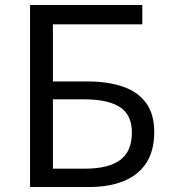

<svg xmlns="http://www.w3.org/2000/svg" viewBox="-20 -753 688 773"><path d="M101 0V-733H553V-655H193V-425H334Q412 -425 472.5 -405Q533 -385 567 -340Q601 -295 601 -222Q601 -146 569 -97Q537 -48 478 -24Q419 0 338 0ZM193 -74H323Q417 -74 464 -109Q511 -144 511 -219Q511 -291 462.5 -322Q414 -353 320 -353H193Z"/></svg>

Font: Noto Sans KR
Style: Regular
Weight: 400
Designer: Ryoko NISHIZUKA  (kana, bopomofo & ideographs); Paul D. Hunt (Latin, Greek & Cyrillic); Sandoll Communications , Soo-you
Foundry: Adobe
Version: Version 2.004-H2;hotconv 1.0.118;makeotfexe 2.5.65603